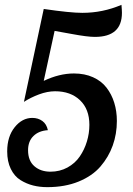

<svg xmlns="http://www.w3.org/2000/svg" viewBox="-20 -769 551 795"><path d="M482.9 -749Q484.9 -726.6 484.9 -715.8Q484.9 -616.2 373 -616.2Q341.8 -616.2 277.6 -628.2Q213.4 -640.1 206.1 -641.1L161.1 -434.1Q225.6 -464.8 286.1 -464.8Q330.6 -464.8 365.2 -449.2Q399.9 -433.6 421.1 -406Q442.4 -378.4 453.1 -343.5Q463.9 -308.6 463.9 -268.1Q463.9 -214.4 446.8 -166.5Q429.7 -118.7 396 -79.6Q362.3 -40.5 305.7 -17.3Q249 5.9 175.8 5.9Q144.5 5.9 117.2 -1Q89.8 -7.8 64.7 -23.4Q39.6 -39.1 24.7 -69.6Q9.8 -100.1 9.8 -142.1Q9.8 -203.6 40.8 -242.2Q71.8 -280.8 113.8 -280.8Q137.7 -280.8 155.3 -268.1Q172.9 -255.4 178.2 -230Q140.6 -227.5 118.4 -205.8Q96.2 -184.1 96.2 -147Q96.2 -103.5 122.3 -80.8Q148.4 -58.1 189 -58.1Q227.5 -58.1 259.3 -75.4Q291 -92.8 310.3 -121.1Q329.6 -149.4 339.8 -183.1Q350.1 -216.8 350.1 -252Q350.1 -316.9 311.3 -354Q272.5 -391.1 208 -391.1Q176.3 -391.1 141.6 -378.2Q106.9 -365.2 79.1 -347.2L161.1 -731.9Q271 -715.8 320.8 -715.8Q405.3 -715.8 482.9 -749Z"/></svg>

Font: Lobster Two
Style: Italic
Weight: 400
Designer: Pablo Impallari
Foundry: Pablo Impallari. www.impallari.com
Version: Version 1.006